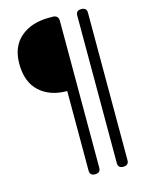

<svg xmlns="http://www.w3.org/2000/svg" viewBox="-121 -773 713 953"><g transform="rotate(-15 235.0 -296.0)"><path d="M227 -701H245Q275 -701 275 -671V83Q275 109 247 109Q220 109 220 83V-326Q132 -326 78.5 -375Q25 -424 25 -518Q25 -606 80.5 -653.5Q136 -701 227 -701ZM392 109Q365 109 365 83V-675Q365 -701 392 -701Q420 -701 420 -675V83Q420 109 392 109Z"/></g></svg>

Font: Nsibidi Libre Uzo
Style: Regular
Weight: 400
Designer: Oluwaseun Badejo
Version: Version 1.021